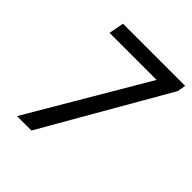

<svg xmlns="http://www.w3.org/2000/svg" viewBox="-198 -863 998 998"><g transform="rotate(45 301.0 -364.5)"><path d="M85 0H190.9L584 -683.1L591.8 -729H134.8L119.1 -646H464.8Z"/></g></svg>

Font: Hack
Style: Oblique
Weight: 400
Italic angle: -12°
Monospace: yes
Designer: Christopher Simpkins
Foundry: Christopher Simpkins
Version: Version 2.010